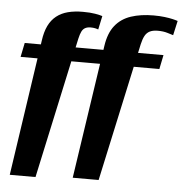

<svg xmlns="http://www.w3.org/2000/svg" viewBox="-64 -827 1061 1122"><g transform="rotate(5 467.0 -266.5)"><path d="M418 -541 400 -458H852L869 -541ZM824 -680Q856 -680 880.5 -672.5Q905 -665 915 -662L934 -747Q923 -751 903.5 -755.5Q884 -760 856 -763.5Q828 -767 791 -767Q717 -767 659.5 -748Q602 -729 566.5 -684.5Q531 -640 520 -564L403 219H555L731 -593Q738 -624 748.5 -643Q759 -662 777 -671Q795 -680 824 -680ZM365 -594Q371 -620 378.5 -635.5Q386 -651 399 -658Q412 -665 431 -665Q446 -665 457.5 -662.5Q469 -660 476 -657L493 -737Q479 -742 450 -747Q421 -752 378 -752Q329 -752 290.5 -742Q252 -732 223.5 -709.5Q195 -687 177.5 -651Q160 -615 153 -563L35 234H186ZM55 -541 38 -458H495L513 -541Z"/></g></svg>

Font: Roboto Serif ExtraBold
Style: Italic
Weight: 800
Italic angle: -10°
Version: Version 1.007